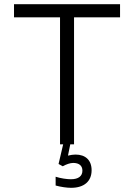

<svg xmlns="http://www.w3.org/2000/svg" viewBox="-20 -690 640 918"><path d="M554 -670H47V-607H267V0H282L260 94L280 105C298 95 316 89 330 89C358 89 374 102 374 126C374 152 355 167 319 167C300 167 271 163 246 155V197C271 204 300 208 320 208C382 208 418 177 418 124C418 76 389 49 341 49C330 49 317 51 305 54L316 0H334V-607H554Z"/></svg>

Font: LT Wave Mono Light
Style: Regular
Weight: 300
Designer: Daniel Lyons
Version: Version 2.5 (Glyphs App)